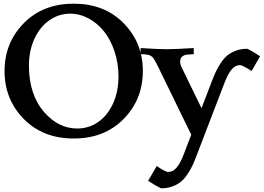

<svg xmlns="http://www.w3.org/2000/svg" viewBox="-20 -755 1442 1050"><path d="M4.9 -366.7Q4.9 -522.9 112.3 -630.4Q217.3 -734.9 383.3 -734.9Q549.3 -734.9 653.8 -630.4Q761.2 -522.9 761.2 -366.7Q761.2 -209.5 653.8 -102.1Q549.8 2.4 383.3 2.4Q216.8 2.4 112.3 -102.1Q4.9 -209.5 4.9 -366.7ZM402.8 -52.2Q464.4 -52.2 515.4 -86.7Q566.4 -121.1 597.2 -186.8Q627.9 -252.4 627.9 -336.9Q627.9 -409.2 606.4 -473.6Q585 -538.1 549.1 -583Q513.2 -627.9 464.8 -654.1Q416.5 -680.2 363.8 -680.2Q301.3 -680.2 249.8 -644Q198.2 -607.9 168.2 -542.7Q138.2 -477.5 138.2 -396.5Q138.2 -236.3 223.1 -140.1Q300.8 -52.2 402.8 -52.2ZM1402.3 -447.3 1356 -366.7Q1305.7 -398.9 1292.5 -398.9Q1266.6 -398.9 1246.3 -374.5Q1226.1 -350.1 1206.5 -298.8Q1147.5 -146 1056.6 91.8Q1043.9 125.5 1033.7 147.9Q1023.4 170.4 1006.1 196.5Q988.8 222.7 970 238.3Q951.2 253.9 923.3 264.4Q895.5 274.9 861.3 274.9Q831.1 261.2 790 233.9L837.4 152.8Q883.8 185.5 900.4 185.5Q925.8 185.5 946.3 161.1Q966.8 136.7 986.3 85.4Q993.7 65.4 1007.8 28.6Q1022 -8.3 1025.9 -18.1L849.1 -380.9Q848.6 -382.8 846.9 -386Q845.2 -389.2 844.2 -390.6L844.7 -390.1Q827.1 -425.3 818.8 -437Q814.9 -442.4 809.6 -446.3Q804.2 -450.2 800 -452.1Q795.9 -454.1 787.8 -455.6Q779.8 -457 776.1 -457.3Q772.5 -457.5 762.2 -458.3Q752 -459 749 -459V-492.2Q850.6 -485.8 889.2 -485.8Q937 -485.8 1039.6 -492.2V-459L1002 -456.1Q986.8 -454.6 976.1 -445.3Q965.3 -436 965.3 -418.9Q965.3 -402.8 972.2 -389.2Q987.8 -356.9 1006.1 -319.3Q1024.4 -281.7 1047.1 -235.1Q1069.8 -188.5 1082 -163.6Q1119.1 -259.3 1136.7 -305.7Q1149.4 -339.4 1159.7 -361.6Q1169.9 -383.8 1187.3 -410.2Q1204.6 -436.5 1223.4 -451.9Q1242.2 -467.3 1270 -477.8Q1297.9 -488.3 1332 -488.3Q1364.7 -473.1 1402.3 -447.3Z"/></svg>

Font: Flanker
Style: Bold
Weight: 700
Designer: Flanker
Foundry: Flanker
Version: Version 2.021